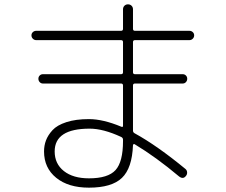

<svg xmlns="http://www.w3.org/2000/svg" viewBox="-20 -820 1040 885"><path d="M547 -170V-176Q547 -185 538 -189Q456 -227 393 -227Q232 -227 232 -122Q232 -65 274.5 -31.5Q317 2 390 2Q478 2 512.5 -36Q547 -74 547 -170ZM147 -635Q138 -635 131.5 -641.5Q125 -648 125 -657Q125 -666 131.5 -672Q138 -678 147 -678H538Q547 -678 547 -687V-777Q547 -787 553.5 -793.5Q560 -800 570 -800Q580 -800 586.5 -793.5Q593 -787 593 -777V-687Q593 -678 602 -678H853Q862 -678 868.5 -672Q875 -666 875 -657Q875 -648 868.5 -641.5Q862 -635 853 -635H602Q593 -635 593 -626V-487Q593 -478 602 -478H822Q831 -478 837 -472Q843 -466 843 -457Q843 -448 837 -441.5Q831 -435 822 -435H602Q593 -435 593 -426V-218Q593 -210 600 -206Q704 -149 835 -41Q842 -35 842.5 -25.5Q843 -16 837 -9Q824 8 805 -7Q699 -96 601 -155Q599 -157 596 -155.5Q593 -154 593 -151Q589 -45 542 0Q495 45 390 45Q295 45 239 -0.5Q183 -46 183 -122Q183 -149 192 -173Q201 -197 222 -220Q243 -243 286 -257Q329 -271 390 -271Q455 -271 539 -236Q547 -232 547 -241V-426Q547 -435 538 -435H178Q169 -435 163 -441.5Q157 -448 157 -457Q157 -466 163 -472Q169 -478 178 -478H538Q547 -478 547 -487V-626Q547 -635 538 -635Z"/></svg>

Font: Rounded Mplus 1c Light
Style: Regular
Weight: 300
Version: Version 1.059.20150529